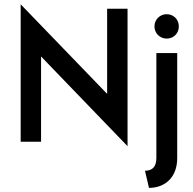

<svg xmlns="http://www.w3.org/2000/svg" viewBox="-20 -666 908 902"><path d="M579.2 20.8V-625H483.3V-225L77.1 -645.8V0H172.9V-400.7ZM763.2 -484.7C795.8 -484.7 820.1 -509.7 820.1 -541.7C820.1 -574.3 795.8 -599.3 763.2 -599.3C731.2 -599.3 705.6 -574.3 705.6 -541.7C705.6 -509.7 731.2 -484.7 763.2 -484.7ZM679.9 216.7C756.2 216.7 812.5 166 812.5 77.1V-416.7H714.6V76.4C714.6 120.1 693.1 136.1 661.1 136.1Z"/></svg>

Font: Afacad Medium
Style: Regular
Weight: 500
Designer: Kristian Moeller
Foundry: Dicotype
Version: Version 1.000